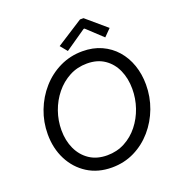

<svg xmlns="http://www.w3.org/2000/svg" viewBox="-160 -1043 1084 1176"><g transform="rotate(-20 382.5 -454.5)"><path d="M369.1 5.9Q278.3 5.9 210.4 -37.1Q142.6 -80.1 105 -153.8Q67.4 -227.5 67.4 -319.8Q67.4 -399.4 95.5 -472.4Q123.5 -545.4 173.8 -602.5Q224.1 -659.7 292.2 -692.6Q360.4 -725.6 439.9 -725.6Q508.8 -725.6 563.7 -700.7Q618.7 -675.8 657.5 -631.6Q696.3 -587.4 716.8 -528.3Q737.3 -469.2 737.3 -400.9Q737.3 -321.3 710 -248.3Q682.6 -175.3 633.1 -117.9Q583.5 -60.5 516.4 -27.3Q449.2 5.9 369.1 5.9ZM367.2 -74.2Q430.2 -74.2 482.2 -101.8Q534.2 -129.4 571.5 -176.5Q608.9 -223.6 629.2 -282.7Q649.4 -341.8 649.4 -404.8Q649.4 -472.7 625.2 -527.1Q601.1 -581.5 554.4 -613.5Q507.8 -645.5 440.4 -645.5Q377.4 -645.5 325.2 -617.7Q272.9 -589.8 234.6 -542.5Q196.3 -495.1 175.5 -436Q154.8 -377 154.8 -314.5Q154.8 -246.6 179.9 -192.1Q205.1 -137.7 252.4 -106Q299.8 -74.2 367.2 -74.2ZM357.9 -757.3 320.8 -802.7 493.7 -913.6H516.6L646.5 -802.7L601.6 -757.3L500.5 -851.6H494.6Z"/></g></svg>

Font: Reddit Sans
Style: Italic
Weight: 400
Italic angle: -11.25°
Designer: Stephen Hutchings
Version: Version 1.013